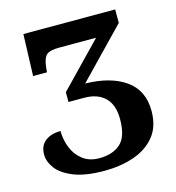

<svg xmlns="http://www.w3.org/2000/svg" viewBox="-108 -806 833 909"><g transform="rotate(-15 308.5 -351.5)"><path d="M294 11Q200 11 143 -12Q86 -35 61 -69Q36 -103 36 -137Q36 -181 65 -203Q94 -225 140 -225Q140 -183 155.5 -143.5Q171 -104 203.5 -78.5Q236 -53 285 -53Q351 -53 389 -87Q427 -121 427 -207Q427 -277 390.5 -312.5Q354 -348 289 -348H212V-396L417 -608H236Q191 -608 174.5 -594Q158 -580 153 -539L150 -510H82L89 -714H539V-648L311 -412Q434 -410 507.5 -358.5Q581 -307 581 -206Q581 -129 541.5 -81Q502 -33 436.5 -11Q371 11 294 11Z"/></g></svg>

Font: NotoSerif-Bold
Style: Regular
Weight: 700
Designer: Monotype Design Team
Foundry: Monotype Imaging Inc.
Version: Version 2.007; ttfautohint (v1.8) -l 8 -r 50 -G 200 -x 14 -D